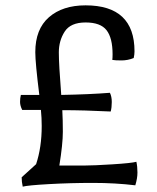

<svg xmlns="http://www.w3.org/2000/svg" viewBox="-20 -686 586 718"><path d="M136 -215Q136 -245 133 -275H63Q55 -291 55 -305Q55 -319 58 -331H127Q112 -451 112 -491Q112 -577 163 -621.5Q214 -666 300 -666Q483 -666 483 -494Q483 -482 480 -469Q458 -460 434 -460Q410 -460 400 -462Q401 -470 401 -483Q401 -544 378.5 -573Q356 -602 300 -602Q244 -602 222 -568Q200 -534 200 -490Q200 -446 209 -331Q316 -333 391 -339Q398 -325 398 -304.5Q398 -284 394 -269Q294 -274 213 -274Q215 -238 215 -193Q215 -148 202 -67H297Q330 -67 401 -71.5Q472 -76 490 -81Q494 -63 494 -41Q494 -19 486 7Q412 -2 327.5 -2Q243 -2 163 2.5Q83 7 65 12Q61 -6 61 -23L115 -72Q136 -135 136 -215Z"/></svg>

Font: Port Lligat Sans
Style: Regular
Weight: 400
Designer: Dario Muhafara, Eduardo Rodriguez Tunni
Foundry: Tipo
Version: Version 1.002